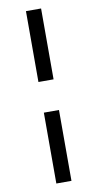

<svg xmlns="http://www.w3.org/2000/svg" viewBox="-96 -771 482 950"><g transform="rotate(-10 145.0 -296.0)"><path d="M107 -729H183V-373H107ZM107 -219H183V137H107Z"/></g></svg>

Font: Arima Madurai
Style: Regular
Weight: 400
Designer: Joana Correia and Natanael Gama
Foundry: NDISCOVER
Version: Version 1.019